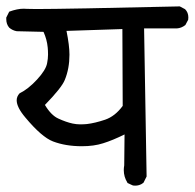

<svg xmlns="http://www.w3.org/2000/svg" viewBox="-30 -586 613 604"><path d="M359.4 -50.8Q359.4 -58.1 360.8 -65.9L361.8 -163.1Q324.2 -144.5 294.4 -135.3Q265.6 -126 227.5 -126Q176.3 -126 136.7 -141.1Q101.1 -154.8 49.8 -216.3Q22.5 -248.5 22.5 -270.5Q22.5 -282.7 31.7 -292.5Q58.1 -305.2 86.2 -335.4Q114.3 -365.7 118.2 -387.2Q121.1 -401.4 121.1 -414.1Q121.1 -426.8 120.1 -436.5Q117.7 -461.9 106.9 -485.8L22.5 -487.8Q9.3 -490.2 -1 -499Q-10.3 -509.8 -10.3 -525.9Q-10.3 -527.8 -10.3 -530.8L-1 -549.3Q24.4 -558.6 44.4 -558.6Q49.8 -558.6 54.9 -558.1Q60.1 -557.6 84.5 -557.6Q174.8 -557.6 535.6 -565.9L552.2 -557.1Q562.5 -546.9 562.5 -531.2Q562.5 -527.8 562 -523.9L553.2 -507.3Q541 -497.6 526.4 -496.6H423.3L431.2 -30.8L421.4 -11.2Q414.1 -5.4 407.5 -3.7Q400.9 -2 396.5 -2Q389.2 -2 387.2 -2.9L371.1 -10.3L370.6 -11.7Q359.4 -29.8 359.4 -50.8ZM179.2 -488.8Q188.5 -442.9 188.5 -414.1Q188.5 -370.1 173.8 -334.5Q164.1 -310.1 111.3 -255.9Q130.9 -223.1 153.8 -212.9Q178.2 -201.7 198.7 -197.3Q210.9 -194.8 222.4 -194.8Q233.9 -194.8 243.7 -195.8Q268.6 -198.7 300.8 -209.5Q332 -220.2 356 -252.9L355 -494.6Z"/></svg>

Font: Bakudai
Style: Medium
Weight: 500
Version: Version 1.48